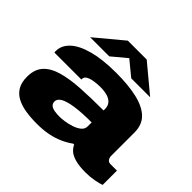

<svg xmlns="http://www.w3.org/2000/svg" viewBox="-171 -931 1149 1149"><g transform="rotate(45 404.0 -356.5)"><path d="M270 12Q219 12 175 5Q131 -2 98.5 -19.5Q66 -37 48 -67.5Q30 -98 30 -146Q30 -209 63.5 -245.5Q97 -282 159 -299.5Q221 -317 306.5 -322Q392 -327 497 -327V-338Q497 -365 483 -381.5Q469 -398 443.5 -405.5Q418 -413 383 -413Q362 -413 336 -409.5Q310 -406 291 -396.5Q272 -387 272 -368V-364H44Q43 -368 43 -370.5Q43 -373 43 -377Q43 -424 82.5 -461Q122 -498 200 -519Q278 -540 392 -540Q497 -540 570.5 -522.5Q644 -505 682.5 -467Q721 -429 721 -365V-168Q721 -152 729 -140.5Q737 -129 753 -129H808V-8Q790 -1 755.5 5.5Q721 12 683 12Q629 12 595 2.5Q561 -7 543 -23Q525 -39 517 -58H509Q480 -37 444.5 -21Q409 -5 366 3.5Q323 12 270 12ZM337 -114Q352 -114 378 -117.5Q404 -121 431.5 -130Q459 -139 478 -154Q497 -169 497 -193V-226Q410 -226 355.5 -217.5Q301 -209 276 -194Q251 -179 251 -158Q251 -139 263.5 -129.5Q276 -120 296 -117Q316 -114 337 -114ZM130 -580 304 -725H464L638 -580H478L349 -686H419L292 -580Z"/></g></svg>

Font: Archivo Expanded Black
Style: Regular
Weight: 900
Width: 7
Designer: Hector Gatti
Foundry: Omnibus-Type
Version: Version 2.001